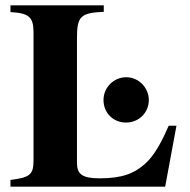

<svg xmlns="http://www.w3.org/2000/svg" viewBox="-20 -696 707 716"><path d="M535 -323C535 -369 497 -408 451 -408C404 -408 366 -370 366 -323C366 -275 402 -239 450 -239C498 -239 535 -276 535 -323ZM638 -227H609C582 -165 556 -117 522 -86C481 -49 435 -31 352 -31C287 -31 267 -46 267 -89V-553C267 -635 280 -648 367 -652V-676H19V-651C87 -647 105 -633 105 -576V-98C105 -45 92 -34 19 -25V0H596Z"/></svg>

Font: STIXGeneral
Style: Bold
Weight: 700
Designer: MicroPress Inc., with final additions and corrections provided by Coen Hoffman, Elsevier (retired)
Version: Version 1.1.0